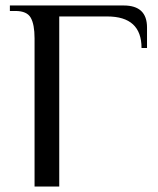

<svg xmlns="http://www.w3.org/2000/svg" viewBox="-20 -680 577 700"><path d="M106 -540Q106 -591 92 -615.5Q78 -640 36 -640H16V-660H431Q516 -660 516 -580V-505H496Q496 -620 371 -620H196V0H106Z"/></svg>

Font: Philosopher
Style: Regular
Weight: 400
Designer: Jovanny Lemonad
Foundry: Jovanny Lemonad
Version: Version 2.000